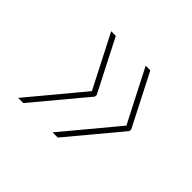

<svg xmlns="http://www.w3.org/2000/svg" viewBox="-105 -667 742 742"><g transform="rotate(45 266.0 -296.5)"><path d="M58.6 -78.1 243.2 -299.8 265.6 -297.9 264.6 -291 86.9 -78.1ZM130.9 -514.6H156.2L265.6 -300.8L264.6 -293.9H244.1ZM247.1 -78.1 431.6 -299.8 454.1 -297.9 453.1 -291 275.4 -78.1ZM319.3 -514.6H344.7L454.1 -300.8L453.1 -293.9H432.6Z"/></g></svg>

Font: Inter Tight Thin
Style: Italic
Weight: 250
Italic angle: -9.39999°
Designer: Rasmus Andersson
Foundry: rsms
Version: Version 3.004